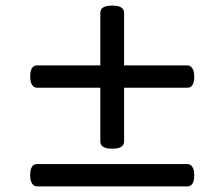

<svg xmlns="http://www.w3.org/2000/svg" viewBox="-20 -750 803 687"><path d="M381 -218Q360 -218 349.5 -224.5Q339 -231 339 -244V-704Q339 -717 349.5 -723.5Q360 -730 381 -730Q403 -730 413.5 -723.5Q424 -717 424 -704V-244Q424 -231 413.5 -224.5Q403 -218 381 -218ZM113 -83Q102 -83 95 -93Q88 -103 88 -123Q88 -163 113 -163H650Q661 -163 668 -153Q675 -143 675 -123Q675 -83 650 -83ZM113 -436Q102 -436 95 -446Q88 -456 88 -476Q88 -516 113 -516H650Q661 -516 668 -506Q675 -496 675 -476Q675 -436 650 -436Z"/></svg>

Font: Playwrite HR Lijeva
Style: Regular
Weight: 400
Designer: Veronika Burian, José Scaglione
Foundry: TypeTogether
Version: Version 1.002